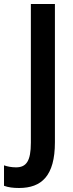

<svg xmlns="http://www.w3.org/2000/svg" viewBox="-81 -734 366 958"><path d="M14 204C126 204 193 144 193 -24V-714H73V-22C73 70 50 101 -1 101C-23 101 -44 97 -61 91V193C-40 201 -15 204 14 204Z"/></svg>

Font: Noto Sans Ethiopic Cond SemBd
Style: Regular
Weight: 600
Width: 3
Designer: Monotype Design Team
Foundry: Monotype Imaging Inc.
Version: Version 2.102